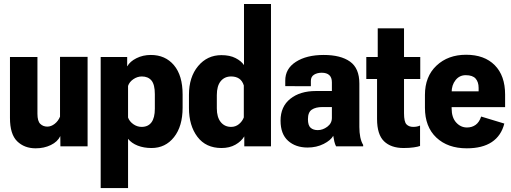

<svg xmlns="http://www.w3.org/2000/svg" viewBox="-20 -731 2554 959"><path d="M29.8 -141.6Q29.8 -60.5 65.7 -25.4Q101.6 9.8 158.2 9.8Q200.2 9.8 233.9 -6.6Q267.6 -22.9 281.2 -51.3L281.7 0H417.5V-446.8H279.8V-148.4Q271 -126.5 253.2 -112.5Q235.4 -98.6 216.3 -98.6Q195.3 -98.6 181.2 -112.3Q167 -126 167 -162.6V-446.3H29.8Z M482.9 208.5H619.6V-37.6Q637.2 -15.6 667.7 -3.7Q698.2 8.3 736.8 8.3Q806.2 8.3 849.1 -45.9Q892.1 -100.1 892.1 -193.4V-259.3Q892.1 -354 848.9 -405.3Q805.7 -456.5 733.4 -456.5Q693.8 -456.5 661.4 -440.2Q628.9 -423.8 616.2 -400.4H615.2V-446.3H482.9ZM619.6 -301.8Q626 -321.8 646 -335.4Q666 -349.1 688.5 -349.1Q719.7 -349.1 736.6 -328.9Q753.4 -308.6 753.4 -260.7V-188Q753.4 -142.6 736.6 -119.9Q719.7 -97.2 687.5 -97.2Q665 -97.2 645.8 -110.8Q626.5 -124.5 619.6 -144Z M923.8 -191.9Q923.8 -103.5 966.1 -47.6Q1008.3 8.3 1086.4 8.3Q1126.5 8.3 1155.8 -8.3Q1185.1 -24.9 1200.2 -49.8V0H1333.5V-710.9H1198.7V-405.8Q1185.1 -426.3 1156.5 -440.9Q1127.9 -455.6 1085.9 -455.6Q1015.1 -455.6 969.5 -400.9Q923.8 -346.2 923.8 -257.3ZM1063 -255.9Q1063 -301.8 1082.3 -325.4Q1101.6 -349.1 1134.3 -349.1Q1158.2 -349.1 1174.3 -338.4Q1190.4 -327.6 1197.8 -304.2V-144.5Q1190.4 -125 1173.6 -111.1Q1156.7 -97.2 1134.3 -97.2Q1102.1 -97.2 1082.5 -121.3Q1063 -145.5 1063 -189.9Z M1381.3 -128.4Q1381.3 -61.5 1418.9 -27.8Q1456.5 5.9 1516.6 5.9Q1561 5.9 1596.7 -12.2Q1632.3 -30.3 1644.5 -52.7Q1646.5 -38.6 1649.9 -24.2Q1653.3 -9.8 1658.7 0H1793.9V-7.3Q1784.2 -22.9 1779.5 -46.1Q1774.9 -69.3 1774.9 -96.7V-314Q1774.9 -390.1 1728.3 -423.3Q1681.6 -456.5 1596.7 -456.5Q1511.2 -456.5 1457.8 -422.1Q1404.3 -387.7 1404.8 -327.6V-300.8L1532.7 -300.3V-326.7Q1532.7 -348.1 1548.6 -357.9Q1564.5 -367.7 1586.9 -367.7Q1611.8 -367.7 1624.8 -355.7Q1637.7 -343.8 1637.7 -319.8V-276.4H1558.1Q1478.5 -276.4 1429.9 -237.5Q1381.3 -198.7 1381.3 -128.4ZM1518.1 -135.7Q1518.1 -170.4 1537.4 -183.3Q1556.6 -196.3 1590.3 -196.3H1637.7V-142.1Q1637.7 -115.2 1615 -98.1Q1592.3 -81.1 1567.4 -81.1Q1544.9 -81.1 1531.5 -92.8Q1518.1 -104.5 1518.1 -135.7Z M1809.6 -336.4H2079.1V-446.3H1809.6ZM1863.3 -136.7Q1863.3 -59.1 1898.2 -25.4Q1933.1 8.3 1996.1 8.3Q2024.9 8.3 2046.4 5.1Q2067.9 2 2078.1 -2V-104Q2070.8 -100.6 2062.3 -98.9Q2053.7 -97.2 2043.9 -97.2Q2022.5 -97.2 2010.3 -109.9Q1998 -122.6 1998 -165.5V-589.4H1866.7V-423.8L1863.3 -418.5Z M2102.5 -192.9Q2102.5 -97.7 2159.4 -43.9Q2216.3 9.8 2311.5 9.8Q2389.6 9.8 2436.5 -21.5Q2483.4 -52.7 2499 -113.8L2383.3 -148.9Q2374 -120.6 2355.7 -107.4Q2337.4 -94.2 2312.5 -94.2Q2281.2 -94.2 2258.5 -119.1Q2235.8 -144 2235.8 -189.9V-269.5Q2235.8 -306.2 2255.4 -330.8Q2274.9 -355.5 2306.2 -355.5Q2340.8 -355.5 2355.7 -338.4Q2370.6 -321.3 2370.6 -292V-274.9H2176.8V-195.8H2502.9V-258.8Q2502.9 -353 2451.2 -405.3Q2399.4 -457.5 2308.1 -457.5Q2217.8 -457.5 2160.2 -403.3Q2102.5 -349.1 2102.5 -256.8Z"/></svg>

Font: Roboto Flex Super Cond Bold
Style: Regular
Weight: 700
Width: 3
Designer: Berlow after Robertson
Foundry: Google
Version: Version 3.000